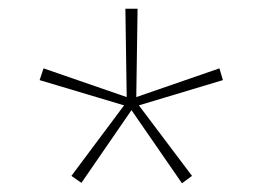

<svg xmlns="http://www.w3.org/2000/svg" viewBox="-20 -765 601 441"><path d="M144 -361 167 -345 282 -512 398 -344 421 -361 299 -523 492 -581 484 -608 293 -542 296 -745H268L271 -542L80 -608L71 -581L265 -523Z"/></svg>

Font: Noto Sans Gurmukhi Thin
Style: Regular
Weight: 100
Designer: Jelle Bosma - Monotype Design Team
Foundry: Monotype Imaging Inc.
Version: Version 2.004